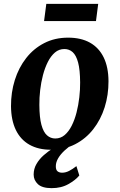

<svg xmlns="http://www.w3.org/2000/svg" viewBox="-20 -764 620 996"><path d="M333.3 -568.7Q400.2 -568.7 446.7 -542.7Q493.1 -516.7 517.8 -466.3Q542.4 -415.8 542.8 -342.8Q543.1 -271.6 522.9 -207.5Q502.6 -143.4 463.8 -93.8Q425.1 -44.2 369.6 -15.7Q314.2 12.8 244.5 12.8Q179.3 12.8 133 -13.2Q86.7 -39.3 62.2 -89.7Q37.8 -140.2 37.1 -212.6Q36.7 -284.6 56.9 -348.9Q77.1 -413.2 115.7 -462.6Q154.3 -512.1 209.4 -540.4Q264.4 -568.7 333.3 -568.7ZM314.1 -509.7Q286.2 -509.7 264.9 -491.6Q243.7 -473.4 228.3 -442.9Q212.9 -412.4 202.9 -374.5Q193 -336.7 188.4 -296.5Q183.8 -256.4 184.2 -219.6Q184.5 -154.5 194.9 -116.4Q205.3 -78.3 223.9 -62Q242.4 -45.6 266.8 -45.6Q294.5 -45.6 315.6 -63.6Q336.7 -81.6 352 -112.1Q367.4 -142.6 377.1 -180.6Q386.8 -218.6 391.4 -258.8Q396.1 -299.1 395.7 -336.4Q395.3 -401.9 385.2 -439.7Q375 -477.5 356.9 -493.6Q338.8 -509.7 314.1 -509.7ZM247.3 212Q198.1 211.8 176.4 191.1Q154.6 170.5 154.6 141.5Q154.6 111.7 169.2 86.6Q183.8 61.4 207.1 40.9Q230.4 20.3 257.4 3.8Q284.5 -12.6 309.4 -25.3L335.2 -35.3L365 -21.9Q335.9 -2.8 314.5 17.2Q293.1 37.3 281.5 57.4Q269.9 77.6 269.6 97.3Q269.2 116.7 278.2 124.3Q287.2 131.9 302.1 131.9Q320.7 131.9 338.9 122.4Q357.1 113 376.4 97.8L391.4 146.2Q372.8 169.5 335.3 190.8Q297.8 212.2 247.3 212ZM220.2 -743.8H489.4L477.9 -654.8H208.6Z"/></svg>

Font: Merriweather Light
Style: Italic
Weight: 300
Italic angle: -7.8°
Designer: Eben Sorkin
Foundry: Eben Sorkin
Version: Version 2.101